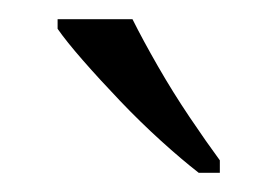

<svg xmlns="http://www.w3.org/2000/svg" viewBox="-20 -786 289 200"><path d="M187 -606Q169 -620 147.5 -639.5Q126 -659 105 -681Q84 -703 66.5 -723Q49 -743 40 -756V-766H118Q129 -744 144.5 -717Q160 -690 177.5 -664Q195 -638 209 -619V-606Z"/></svg>

Font: Noto Serif Hebrew Light
Style: Regular
Weight: 300
Version: Version 2.003